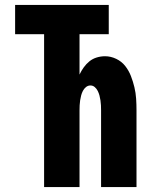

<svg xmlns="http://www.w3.org/2000/svg" viewBox="-20 -755 640 775"><path d="M158 0V-617H41V-735H419V-617H301V-454Q308 -469 318 -483Q328 -497 341 -507.5Q354 -518 370.5 -523Q387 -528 404 -528Q427 -528 449 -517.5Q471 -507 485.5 -488.5Q500 -470 508.5 -448Q517 -426 522.5 -403Q528 -380 529.5 -356.5Q531 -333 531 -310V0H388V-310Q388 -320 387.5 -330Q387 -340 385.5 -350Q384 -360 381.5 -369.5Q379 -379 374.5 -388Q370 -397 362.5 -403.5Q355 -410 345 -410Q335 -410 327 -403.5Q319 -397 314.5 -388Q310 -379 307.5 -369.5Q305 -360 303.5 -350Q302 -340 301.5 -330Q301 -320 301 -310V0Z"/></svg>

Font: Iosevka Custom Heavy Extended
Style: Regular
Weight: 900
Width: 7
Monospace: yes
Designer: Belleve Invis
Foundry: Belleve Invis
Version: Version 11.2.4; ttfautohint (v1.8.4)